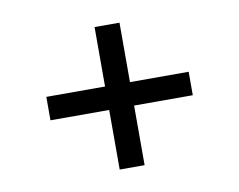

<svg xmlns="http://www.w3.org/2000/svg" viewBox="-59 -598 780 626"><g transform="rotate(-10 331.0 -285.0)"><path d="M289.6 -48.8V-520.5H372.1V-48.8ZM95.2 -246.1V-323.7H566.4V-246.1Z"/></g></svg>

Font: Inter Variable
Style: Regular
Weight: 400
Designer: Rasmus Andersson
Foundry: rsms
Version: Version 4.001;git-9221beed3